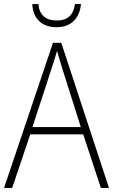

<svg xmlns="http://www.w3.org/2000/svg" viewBox="-20 -926 557 946"><path d="M477 0 390 -264H129L40 0H0L241 -715H282L517 0ZM288 -585Q282 -605 275 -628Q268 -651 261 -675Q254 -652 247 -629Q240 -606 233 -585L140 -300H378ZM379 -906Q374 -853 343 -822.5Q312 -792 258 -792Q205 -792 173.5 -821.5Q142 -851 139 -906H169Q172 -868 194.5 -846.5Q217 -825 259 -825Q301 -825 323 -846.5Q345 -868 349 -906Z"/></svg>

Font: Noto Sans Khmer UI SemiCondensed ExtraLight
Style: Regular
Weight: 200
Width: 4
Designer: Danh Hong and the Monotype Design Team
Foundry: Monotype Imaging Inc.
Version: Version 2.002; ttfautohint (v1.8.4.7-5d5b)